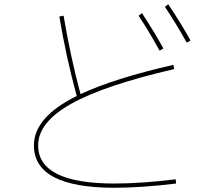

<svg xmlns="http://www.w3.org/2000/svg" viewBox="-20 -846 1040 906"><path d="M634 -772 650 -784Q714 -686 751 -617L733 -607Q683 -698 634 -772ZM758 -814 774 -826Q841 -725 879 -655L861 -645Q809 -738 758 -814ZM260 -768 280 -772Q313 -576 360 -402Q519 -476 798 -540L802 -520Q473 -444 316.5 -356.5Q160 -269 160 -160Q160 20 520 20Q647 20 809 0L811 20Q647 40 520 40Q140 40 140 -160Q140 -293 342 -393Q292 -576 260 -768Z"/></svg>

Font: M PLUS 1p Thin
Style: Regular
Weight: 250
Version: Version 1.062